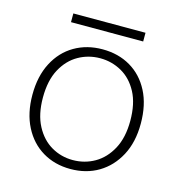

<svg xmlns="http://www.w3.org/2000/svg" viewBox="-99 -730 779 830"><g transform="rotate(15 290.5 -314.5)"><path d="M289 12Q219 12 164.5 -20.5Q110 -53 79 -113.5Q48 -174 48 -256Q48 -339 79.5 -399.5Q111 -460 166 -492Q221 -524 291 -524Q362 -524 416.5 -492Q471 -460 502 -400Q533 -340 533 -256Q533 -173 501 -113Q469 -53 414.5 -20.5Q360 12 289 12ZM289 -28Q342 -28 386.5 -53.5Q431 -79 458.5 -130Q486 -181 486 -256Q486 -333 459 -383.5Q432 -434 387.5 -459Q343 -484 291 -484Q239 -484 194.5 -459Q150 -434 122.5 -383.5Q95 -333 95 -256Q95 -181 122 -130Q149 -79 193 -53.5Q237 -28 289 -28ZM128 -602V-641H451V-602Z"/></g></svg>

Font: DM Sans 12pt ExtraLight
Style: Regular
Weight: 250
Version: Version 4.004;gftools[0.9.30]